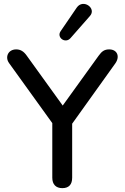

<svg xmlns="http://www.w3.org/2000/svg" viewBox="-20 -968 646 995"><path d="M446 -885C482 -925 411 -976 378 -929L294 -806C272 -774 318 -740 345 -770ZM303 7C337 7 354 -12 354 -47V-327L578 -640C603 -676 587 -712 546 -712C522 -712 508 -703 491 -679L305 -421L119 -679C103 -702 86 -712 64 -712C21 -712 5 -671 27 -641L251 -330V-47C251 -12 270 7 303 7Z"/></svg>

Font: Nunito SemiBold
Style: Regular
Weight: 600
Designer: Vernon Adams
Foundry: Vernon Adams
Version: Version 3.602